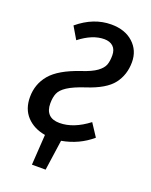

<svg xmlns="http://www.w3.org/2000/svg" viewBox="-131 -609 652 830"><g transform="rotate(20 194.5 -194.5)"><path d="M340 -55Q282 -5 203 9L183 149H120L129 9Q76 0 44 -34Q12 -68 12 -123Q12 -183 49.5 -227.5Q87 -272 181 -304Q227 -319 249.5 -335.5Q272 -352 278.5 -369.5Q285 -387 285 -413Q285 -440 270 -454Q255 -468 229 -468Q175 -468 116 -422L83 -478Q155 -538 236 -538Q299 -538 337 -503.5Q375 -469 375 -415Q375 -357 342.5 -314.5Q310 -272 223 -244Q172 -227 146 -210Q120 -193 112 -174Q104 -155 104 -127Q104 -95 120.5 -78Q137 -61 170 -61Q234 -61 302 -113Z"/></g></svg>

Font: Fira Sans Extra Condensed
Style: Italic
Weight: 400
Width: 3
Italic angle: -8°
Designer: Carrois Corporate & Edenspiekermann AG
Foundry: Carrois Corporate GbR & Edenspiekermann AG
Version: Version 4.203